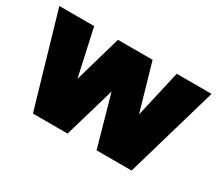

<svg xmlns="http://www.w3.org/2000/svg" viewBox="-96 -690 1006 888"><g transform="rotate(30 407.5 -246.0)"><path d="M144 0H329L408 -270L484 0H671L814 -492H628L571 -242L499 -492H314L242 -242L187 -492H1Z"/></g></svg>

Font: MV Cash Black
Style: Regular
Weight: 900
Designer: Rodrigo Fuenzalida
Foundry: fragTYPE
Version: Version 1.100;Glyphs 3.1.2 (3151)